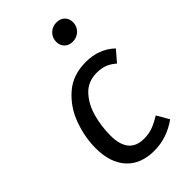

<svg xmlns="http://www.w3.org/2000/svg" viewBox="-239 -859 950 950"><g transform="rotate(-45 236.0 -384.0)"><path d="M472 -481 423 -424Q399 -445 375 -454Q351 -463 320 -463Q258 -463 219.5 -421.5Q181 -380 164.5 -319Q148 -258 148 -196Q148 -66 255 -66Q288 -66 315.5 -76Q343 -86 377 -107L414 -43Q337 12 249 12Q155 12 103.5 -44.5Q52 -101 52 -203Q52 -279 80 -356.5Q108 -434 168 -486.5Q228 -539 319 -539Q411 -539 472 -481ZM286 -712Q286 -741 306 -760.5Q326 -780 355 -780Q382 -780 398 -764Q414 -748 414 -723Q414 -694 394 -674.5Q374 -655 345 -655Q318 -655 302 -671.5Q286 -688 286 -712Z"/></g></svg>

Font: Fira Sans
Style: Italic
Weight: 400
Italic angle: -8°
Designer: bBox Type GmbH & Carrois Corporate GbR & Edenspiekermann AG
Foundry: bBox Type GmbH & Carrois Corporate GbR & Edenspiekermann AG
Version: Version 4.301